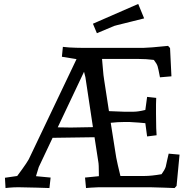

<svg xmlns="http://www.w3.org/2000/svg" viewBox="-20 -947 953 971"><path d="M707 -705Q732 -705 830 -715L840 -704L847 -561L789 -556Q781 -599 777 -612Q773 -625 758 -644Q720 -649 677 -649H496Q497 -644 500 -603.5Q503 -563 507 -541L531 -385L607 -382H655Q679 -382 715 -391L724 -457L770 -452Q769 -440 769 -419V-372Q769 -320 770 -299L772 -263L724 -257L715 -324L682 -327L635 -330H607Q576 -330 540 -326L564 -174Q566 -156 576 -111.5Q586 -67 589 -57H710Q745 -57 797 -66Q812 -86 818 -103Q819 -111 825.5 -137.5Q832 -164 833 -170L888 -165L873 -7L863 4L809 2Q753 0 740 0H479Q465 0 439 2L415 4L410 -49L480 -56V-67Q480 -117 477 -130L458 -253L246 -250L176 -102Q172 -91 162 -56L236 -49L230 4L168 2Q98 0 73.5 0Q49 0 27 2L8 4L5 -48L67 -57Q124 -133 131 -153L367 -648L293 -660L298 -710L330 -707Q368 -705 393 -705ZM272 -303Q297 -302 338.5 -302Q380 -302 450 -304L412 -556L405 -584ZM679 -927 709 -854 641 -837Q627 -833 607 -828.5Q587 -824 574.5 -820.5Q562 -817 558 -816L470 -779L450 -827Z"/></svg>

Font: Andada
Style: Regular
Weight: 400
Designer: Carolina Giovagnoli
Foundry: Carolina Giovagnoli
Version: Version 1.002